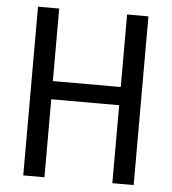

<svg xmlns="http://www.w3.org/2000/svg" viewBox="-51 -758 723 806"><g transform="rotate(5 310.0 -355.5)"><path d="M542 0H452.1V-328.6H166V0H76.7V-710.9H166V-405.3H452.1V-710.9H542Z"/></g></svg>

Font: Roboto Condensed
Style: Regular
Weight: 400
Designer: Google
Version: Version 2.001047; 2015